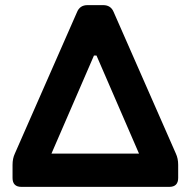

<svg xmlns="http://www.w3.org/2000/svg" viewBox="-20 -730 748 750"><path d="M64 0Q29 0 29 -35V-86Q29 -111 38 -130L281 -683Q292 -710 322 -710H383Q413 -710 424 -683L667 -130Q676 -111 676 -86V-35Q676 0 641 0ZM181 -130H523L357 -513H347Z"/></svg>

Font: Asap
Style: Bold
Weight: 700
Designer: Pablo Cosgaya
Foundry: Omnibus-Type
Version: Version 3.001; ttfautohint (v1.8.3)